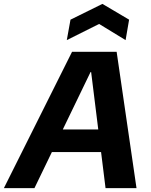

<svg xmlns="http://www.w3.org/2000/svg" viewBox="-55 -966 774 986"><path d="M-35 0 315 -700H544L646 0H487L413 -596H410L122 0ZM106 -185 166 -301H537L554 -185ZM288 -760 307 -865 471 -946 608 -865 590 -760 454 -843Z"/></svg>

Font: DM Sans 36pt Black
Style: Italic
Weight: 900
Italic angle: -10°
Designer: Colophon Foundry, Jonny Pinhorn
Foundry: Colophon Foundry
Version: Version 4.004;gftools[0.9.30]